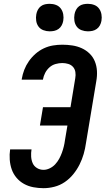

<svg xmlns="http://www.w3.org/2000/svg" viewBox="-20 -977 552 1005"><path d="M208 8Q181 8 154.5 3Q128 -2 105.5 -14.5Q83 -27 66.5 -46.5Q50 -66 41.5 -90Q33 -114 31 -141.5Q29 -169 33 -195H145Q142 -177 143 -158Q144 -139 151 -123Q158 -107 173.5 -97.5Q189 -88 208 -88Q224 -88 240.5 -96Q257 -104 269 -117Q281 -130 289.5 -145.5Q298 -161 304 -177.5Q310 -194 314 -210.5Q318 -227 320 -243L333 -320H189L205 -416H349L374 -568Q377 -584 374.5 -600Q372 -616 362 -627Q352 -638 337 -642.5Q322 -647 306 -647Q289 -647 271 -642Q253 -637 239 -624.5Q225 -612 216.5 -595.5Q208 -579 205 -562Q205 -561 205 -560.5Q205 -560 205 -560H93Q94 -561 94 -562Q94 -563 94 -564Q98 -588 107 -611.5Q116 -635 131 -656.5Q146 -678 166 -695.5Q186 -713 209.5 -724Q233 -735 257.5 -739Q282 -743 306 -743Q333 -743 359 -739Q385 -735 408 -724.5Q431 -714 449 -696.5Q467 -679 476.5 -655.5Q486 -632 487.5 -605.5Q489 -579 484 -552L430 -228Q426 -199 418 -171Q410 -143 396.5 -116Q383 -89 363.5 -65Q344 -41 319 -24Q294 -7 265 0.5Q236 8 208 8ZM440 -813Q423 -813 407 -819Q391 -825 381.5 -838Q372 -851 369.5 -868Q367 -885 370 -902Q372 -914 378 -925.5Q384 -937 394 -944.5Q404 -952 416 -954.5Q428 -957 440 -957Q458 -957 473.5 -951Q489 -945 498.5 -932Q508 -919 511 -902Q514 -885 511 -868Q509 -856 503 -844.5Q497 -833 486.5 -825.5Q476 -818 464 -815.5Q452 -813 440 -813ZM240 -813Q223 -813 207 -819Q191 -825 181.5 -838Q172 -851 169.5 -868Q167 -885 170 -902Q172 -914 178 -925.5Q184 -937 194 -944.5Q204 -952 216 -954.5Q228 -957 240 -957Q258 -957 273.5 -951Q289 -945 298.5 -932Q308 -919 311 -902Q314 -885 311 -868Q309 -856 303 -844.5Q297 -833 286.5 -825.5Q276 -818 264 -815.5Q252 -813 240 -813Z"/></svg>

Font: Iosevka Curly Oblique
Style: Bold
Weight: 700
Italic angle: -9°
Monospace: yes
Designer: Belleve Invis
Foundry: Belleve Invis
Version: Version 11.1.0; ttfautohint (v1.8.3)